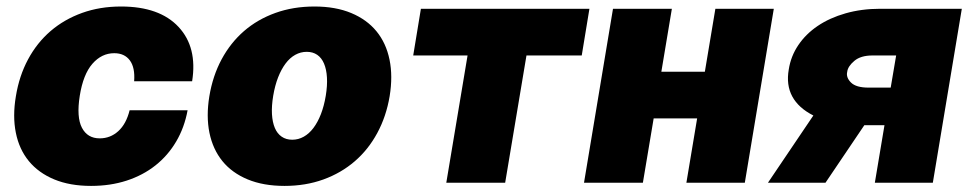

<svg xmlns="http://www.w3.org/2000/svg" viewBox="-20 -573 3036 602"><path d="M29.8 -271.3Q40.1 -334.9 68 -386.9Q95.9 -438.9 138.7 -475.7Q181.5 -512.4 237.4 -532.5Q293.3 -552.6 359.4 -552.6Q480.1 -552.6 539.8 -488.6Q599.4 -424.7 582.4 -318.2H400.6Q403.8 -361.2 387.1 -383.7Q370.4 -406.2 338.1 -406.2Q298.7 -406.2 269.7 -373Q240.8 -339.8 230.1 -272.7Q219.5 -205.6 236.9 -172.4Q254.3 -139.2 292.6 -139.2Q326 -139.2 350.9 -161.8Q375.7 -184.3 386.4 -227.3H568.2Q558.2 -172.9 532.3 -129.1Q506.4 -85.2 467.3 -54.3Q428.3 -23.4 377.1 -6.7Q326 9.9 265.6 9.9Q199.2 9.9 150 -10.5Q100.9 -30.9 70.5 -67.8Q40.1 -104.8 29.7 -156.6Q19.2 -208.5 29.8 -271.3Z M636.4 -271.3Q647 -335.2 674.9 -387.1Q702.8 -438.9 745.2 -475.7Q787.6 -512.4 843.6 -532.5Q899.5 -552.6 965.9 -552.6Q1032.3 -552.6 1081.3 -532.1Q1130.3 -511.7 1160.5 -474.8Q1190.7 -437.9 1201.3 -386Q1212 -334.2 1201.7 -271.3Q1191.1 -208.1 1163 -156.1Q1134.9 -104 1092.3 -67.3Q1049.7 -30.5 994 -10.3Q938.2 9.9 872.2 9.9Q805.8 9.9 756.6 -10.5Q707.4 -30.9 677.4 -67.8Q647.4 -104.8 636.7 -156.6Q626.1 -208.5 636.4 -271.3ZM896.3 -134.9Q915.5 -134.9 932.4 -144.4Q949.2 -153.8 962.7 -171.7Q976.2 -189.6 986.2 -215.2Q996.1 -240.8 1001.4 -272.7Q1006.7 -304.7 1005.1 -330.3Q1003.6 -355.8 995.9 -373.8Q988.3 -391.7 974.6 -401.1Q960.9 -410.5 941.8 -410.5Q922.6 -410.5 905.7 -401.1Q888.8 -391.7 875.4 -373.8Q861.9 -355.8 851.9 -330.3Q842 -304.7 836.6 -272.7Q831.3 -240.8 832.7 -215.2Q834.2 -189.6 841.8 -171.7Q849.4 -153.8 863.3 -144.4Q877.1 -134.9 896.3 -134.9Z M1275.6 -399.1 1299.7 -545.5H1828.1L1804 -399.1H1630.7L1563.9 0H1379.3L1446 -399.1Z M1902 -545.5H2086.6L2053.6 -348H2190L2223 -545.5H2406.2L2315.3 0H2132.1L2165.8 -201.7H2029.5L1995.7 0H1811.1Z M2387.8 0 2530.2 -210.9Q2483.7 -234.4 2464.1 -270.6Q2444.6 -306.8 2453.1 -355.1Q2459.5 -396.7 2483 -431.5Q2506.4 -466.3 2543.9 -491.7Q2581.3 -517 2631.2 -531.2Q2681.1 -545.5 2740.1 -545.5H2995.7L2904.8 0H2723L2753.2 -180.4H2690L2568.2 0ZM2648.1 -314.3Q2664.1 -298.3 2703.1 -298.3H2772.7L2789.8 -399.1H2715.9Q2678.6 -399.1 2658.7 -382.1Q2638.5 -365.1 2636.4 -348Q2632.1 -330.3 2648.1 -314.3Z"/></svg>

Font: Inter P Black
Style: Italic
Weight: 900
Italic angle: -9.40001°
Designer: Rasmus Andersson
Foundry: rsms
Version: Version 3.018;git-588b23468